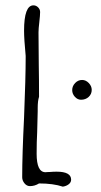

<svg xmlns="http://www.w3.org/2000/svg" viewBox="-20 -682 378 718"><path d="M126 4Q110 14 92 14Q80 14 71.5 3.5Q63 -7 63 -19Q63 -103 70 -243Q76 -392 76 -466V-473Q70 -536 70 -567Q70 -662 105 -662Q115 -662 122.5 -654.5Q130 -647 130 -637Q130 -625 127 -599Q124 -574 124 -561Q124 -494 125 -440Q126 -387 126 -320Q121 -305 121 -278V-266L119 -187Q117 -152 117 -107Q117 -38 150 -38Q152 -38 156.5 -38.5Q161 -39 169 -39Q178 -40 192 -40Q246 -40 246 -10Q246 0 237 7Q228 14 215 16Q179 4 126 4ZM250 -345Q250 -360 261 -371.5Q272 -383 287 -383Q301 -383 312 -371.5Q323 -360 323 -346Q323 -330 311.5 -319.5Q300 -309 283 -309Q270 -309 260 -320Q250 -331 250 -345Z"/></svg>

Font: Amatic SC
Style: Bold
Weight: 700
Designer: Multiple Designers
Foundry: Vernon Adams
Version: Version 2.505